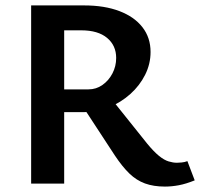

<svg xmlns="http://www.w3.org/2000/svg" viewBox="-20 -678 739 709"><path d="M95 0V-658H291Q366 -658 421 -637Q476 -616 506 -577.5Q536 -539 536 -486Q536 -442 516 -402Q496 -362 461.5 -331Q427 -300 383 -282Q339 -264 291 -264H140V-348H307Q335 -348 358 -364Q381 -380 395 -406.5Q409 -433 409 -464Q409 -510 375.5 -538Q342 -566 280 -566H217V0ZM589 11Q547 11 515.5 -0.5Q484 -12 458 -37Q432 -62 404 -104L281 -292L380 -327L524 -147Q548 -118 567 -102.5Q586 -87 602.5 -82Q619 -77 633 -77Q639 -77 650.5 -78Q662 -79 672 -83L699 -12Q667 1 640.5 6Q614 11 589 11Z"/></svg>

Font: Ysabeau Office
Style: Bold
Weight: 700
Designer: Christian Thalmann (Catharsis Fonts)
Version: Version 2.001;gftools[0.9.30]; featfreeze: tnum,lnum,ss02